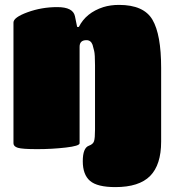

<svg xmlns="http://www.w3.org/2000/svg" viewBox="-20 -609 713 784"><path d="M451 155Q377 155 347.5 129.5Q318 104 318 49.5Q318 -5 343 -14Q360 -20 364 -32.5Q368 -45 368 -80V-342Q368 -387 364.5 -401Q361 -415 358 -426Q351 -445 333 -445Q305 -445 305 -418V-24Q305 -13 248.5 -6.5Q192 0 131.5 0Q71 0 53 -5.5Q35 -11 35 -24V-517Q35 -538 92.5 -559Q150 -580 214 -580Q278 -580 286 -543L295 -499H302Q331 -557 402 -580Q431 -589 466 -589Q567 -589 602.5 -528.5Q638 -468 638 -332V-31Q638 64 593 109.5Q548 155 451 155Z"/></svg>

Font: Titan One
Style: Regular
Weight: 400
Designer: Rodrigo Fuenzalida
Foundry: Rodrigo Fuenzalida
Version: Version 1.001